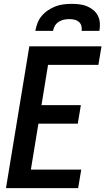

<svg xmlns="http://www.w3.org/2000/svg" viewBox="-20 -975 546 995"><path d="M11 0 132 -735H506L490 -639H229L195 -430H399L383 -334H179L140 -96H401L385 0ZM163 -815Q167 -836 174.5 -856Q182 -876 196.5 -893Q211 -910 230 -922.5Q249 -935 269 -942.5Q289 -950 310 -952.5Q331 -955 352 -955Q373 -955 393 -952.5Q413 -950 431 -942.5Q449 -935 464 -922.5Q479 -910 487.5 -893Q496 -876 497.5 -856Q499 -836 495 -815H403Q405 -829 401.5 -841.5Q398 -854 388.5 -862Q379 -870 366 -873Q353 -876 339 -876Q325 -876 311 -873Q297 -870 284.5 -862Q272 -854 264.5 -841.5Q257 -829 255 -815Z"/></svg>

Font: Iosevka Term Curly
Style: Bold Italic
Weight: 700
Italic angle: -9°
Designer: Belleve Invis
Foundry: Belleve Invis
Version: Version 32.3.0